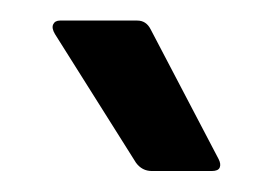

<svg xmlns="http://www.w3.org/2000/svg" viewBox="-20 -720 260 183"><path d="M124.7 -557Q115.4 -557 109.6 -564.9L32.4 -687.5Q29 -693.2 30.7 -696.8Q32.4 -700.4 37.2 -700.4H110.8Q119.3 -700.4 123.5 -692.2L188.4 -568.3Q190.8 -563.6 189.4 -560.3Q188 -557 181.9 -557Z"/></svg>

Font: Sofia Sans Extra Condensed
Style: Regular
Weight: 400
Designer: Botio Nikoltchev, Ani Petrova
Foundry: lettersoup
Version: Version 4.101